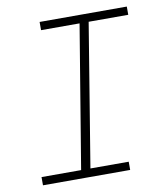

<svg xmlns="http://www.w3.org/2000/svg" viewBox="-82 -805 765 874"><g transform="rotate(-10 300.0 -367.5)"><path d="M46 0V-38H229L338 -697H160V-735H563V-697H380L272 -38H449V0Z"/></g></svg>

Font: Iosevka SS04 XLt Ex Obl
Style: Regular
Weight: 200
Width: 7
Italic angle: -9°
Monospace: yes
Designer: Belleve Invis
Foundry: Belleve Invis
Version: Version 19.0.0; ttfautohint (v1.8.4)